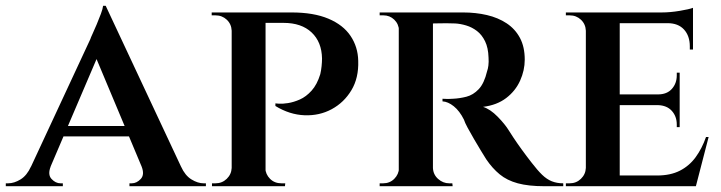

<svg xmlns="http://www.w3.org/2000/svg" viewBox="-40 -643 2491 663"><path d="M325 -623 614 -6H475L280 -471ZM135 -68Q124 -40 138 -25Q152 -10 169 -10H177V0H-20V-10Q-20 -10 -16 -10Q-12 -10 -12 -10Q9 -10 31 -23.5Q53 -37 67 -68ZM325 -623 328 -520 107 -3H37L272 -508Q273 -512 279.5 -526Q286 -540 294 -559Q302 -578 308.5 -595.5Q315 -613 316 -623ZM422 -208V-172H163V-208ZM449 -68H585Q599 -37 621 -23.5Q643 -10 663 -10Q663 -10 667 -10Q671 -10 671 -10V0H407V-10H415Q432 -10 446 -25Q460 -40 449 -68Z M865 -600H967Q1043 -600 1094 -578.5Q1145 -557 1170.5 -519Q1196 -481 1197 -433Q1199 -374 1173.5 -331.5Q1148 -289 1105.5 -266Q1063 -243 1011.5 -245Q960 -247 911 -277V-286Q911 -286 923 -285Q935 -284 954.5 -287Q974 -290 995.5 -299.5Q1017 -309 1036 -330Q1055 -351 1066 -387Q1069 -400 1070.5 -414.5Q1072 -429 1072 -441Q1071 -498 1036 -531Q1001 -564 939 -564H875Q875 -564 872.5 -573Q870 -582 867.5 -591Q865 -600 865 -600ZM877 -600V0H760V-600ZM762 -63 769 0H692V-10Q692 -10 698 -10Q704 -10 704 -10Q727 -10 743 -25.5Q759 -41 760 -63ZM762 -537H760Q759 -560 743 -575Q727 -590 704 -590Q703 -590 697.5 -590Q692 -590 691 -590V-600H769ZM874 -63H876Q877 -41 892.5 -25.5Q908 -10 932 -10Q933 -10 938.5 -10Q944 -10 945 -10L944 0H867Z M1445 -600H1559Q1603 -600 1641.5 -591Q1680 -582 1709.5 -562.5Q1739 -543 1755.5 -512Q1772 -481 1772 -437Q1772 -400 1756 -364.5Q1740 -329 1708 -304.5Q1676 -280 1628 -274Q1653 -266 1678.5 -240Q1704 -214 1718 -191Q1721 -186 1732.5 -168.5Q1744 -151 1761 -127.5Q1778 -104 1796 -81Q1816 -55 1832 -39.5Q1848 -24 1865.5 -17Q1883 -10 1905 -10V0H1839Q1785 0 1748 -10Q1711 -20 1685.5 -41Q1660 -62 1639 -93Q1632 -104 1620.5 -123Q1609 -142 1597 -162.5Q1585 -183 1575 -201.5Q1565 -220 1562 -230Q1547 -260 1527 -276Q1507 -292 1488 -293V-302Q1489 -302 1499 -301.5Q1509 -301 1524 -302Q1547 -303 1570.5 -309Q1594 -315 1613 -335Q1632 -355 1642 -397Q1645 -405 1646.5 -417Q1648 -429 1647 -444Q1646 -478 1635 -500.5Q1624 -523 1607 -536Q1590 -549 1570 -555Q1550 -561 1532 -562Q1503 -563 1481 -562.5Q1459 -562 1454 -562Q1453 -563 1451 -572Q1449 -581 1447 -590.5Q1445 -600 1445 -600ZM1455 -600V0H1337V-600ZM1340 -63 1347 0H1271V-10Q1271 -10 1276.5 -10Q1282 -10 1283 -10Q1306 -10 1321.5 -25.5Q1337 -41 1338 -63ZM1340 -537H1338Q1337 -560 1321.5 -575Q1306 -590 1284 -590Q1282 -590 1276.5 -590Q1271 -590 1271 -590V-600H1347ZM1453 -63H1455Q1456 -40 1473 -25Q1490 -10 1511 -10Q1511 -10 1516 -10Q1521 -10 1522 -10L1523 0H1446Z M2100 -600V0H1983V-600ZM2346 -37 2361 0H2098V-37ZM2307 -317V-280H2098V-317ZM2353 -600V-563H2098V-600ZM2407 -170 2363 0H2197L2229 -37Q2275 -37 2307.5 -53.5Q2340 -70 2362 -100Q2384 -130 2398 -170ZM2307 -282V-204H2297V-213Q2297 -241 2280 -260Q2263 -279 2232 -280V-282ZM2307 -392V-315H2232V-317Q2263 -317 2280 -336Q2297 -355 2297 -383V-392ZM2353 -566V-472H2342V-483Q2342 -519 2322 -541Q2302 -563 2265 -563V-566ZM2353 -616V-590L2245 -600Q2274 -600 2307 -605.5Q2340 -611 2353 -616ZM1985 -63 1992 0H1914V-10Q1914 -10 1920.5 -10Q1927 -10 1927 -10Q1950 -10 1966 -25.5Q1982 -41 1983 -63ZM1985 -537H1983Q1982 -560 1966 -575Q1950 -590 1927 -590Q1927 -590 1920.5 -590Q1914 -590 1914 -590V-600H1992Z"/></svg>

Font: Cinzel SemiBold
Style: Regular
Weight: 600
Designer: Natanael Gama
Version: Version 2.000